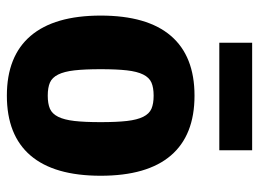

<svg xmlns="http://www.w3.org/2000/svg" viewBox="-120 -642 772 573"><g transform="rotate(90 266.5 -356.0)"><path d="M108 -722H429V-624H108ZM266 10Q148 10 87.5 -61Q27 -132 27 -270Q27 -409 87.5 -479.5Q148 -550 266 -550Q384 -550 444.5 -479.5Q505 -409 505 -270Q505 -131 444.5 -60.5Q384 10 266 10ZM266 -112Q290 -112 305 -118.5Q320 -125 329 -143Q338 -161 341.5 -191.5Q345 -222 345 -270Q345 -318 341.5 -348.5Q338 -379 329 -397Q320 -415 305 -421.5Q290 -428 266 -428Q242 -428 227 -421.5Q212 -415 203 -397Q194 -379 190.5 -348.5Q187 -318 187 -270Q187 -222 190.5 -191.5Q194 -161 203 -143Q212 -125 227 -118.5Q242 -112 266 -112Z"/></g></svg>

Font: Encode Sans Compressed
Style: ExtraBold
Weight: 800
Designer: Pablo Impallari, Andres Torresi
Foundry: Pablo Impallari, Andres Torresi
Version: Version 1.000; ttfautohint (v1.00) -l 8 -r 50 -G 200 -x 14 -